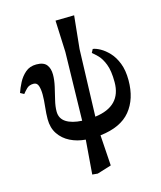

<svg xmlns="http://www.w3.org/2000/svg" viewBox="-147 -789 924 1101"><g transform="rotate(-15 314.5 -239.0)"><path d="M379 191 295 217 263 214 279 11Q229 7 188 -13.5Q147 -34 122.5 -70.5Q98 -107 98 -159Q98 -191 102.5 -231Q107 -271 107 -303Q107 -333 100 -354.5Q93 -376 72 -376Q46 -376 31 -361Q16 -346 6 -333L-16 -345Q-7 -372 9 -403Q25 -434 51 -456.5Q77 -479 116 -479Q159 -479 176.5 -457Q194 -435 194 -398Q194 -366 185.5 -328.5Q177 -291 168 -254.5Q159 -218 159 -188Q159 -146 193 -124Q227 -102 287 -99L296 -505L288 -693L399 -695L379 -500L366 -102Q524 -122 524 -265Q524 -333 508.5 -372Q493 -411 473.5 -430.5Q454 -450 441 -460L452 -481Q470 -479 495.5 -465Q521 -451 546 -424.5Q571 -398 587.5 -356Q604 -314 604 -255Q604 -144 547 -74.5Q490 -5 367 9Z"/></g></svg>

Font: STIX Two Text SemiBold
Style: Regular
Weight: 600
Designer: Ross Mills, John Hudson & Paul Hanslow, Tiro Typeworks Ltd; with prior portions MicroPress Inc., and Coen Hoffman.
Foundry: Tiro Typeworks Ltd
Version: Version 2.13 b171